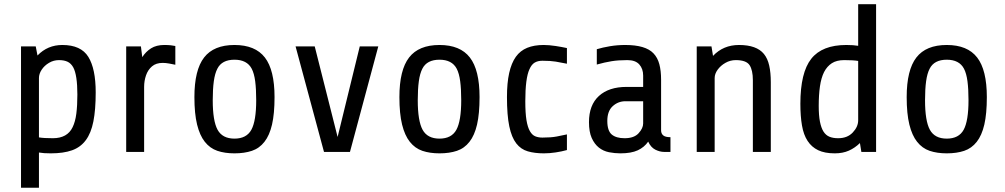

<svg xmlns="http://www.w3.org/2000/svg" viewBox="-20 -720 4762 910"><path d="M164.6 2.9V169.9H79.6V-500H149.4L157.7 -457Q205.6 -506.8 275.4 -506.8Q363.8 -506.8 398.7 -450.4Q433.6 -394 433.6 -282.2Q433.6 -200.2 422.6 -144.5Q411.6 -88.9 386.7 -55.7Q361.8 -22 321.3 -7.6Q280.8 6.8 220.7 6.8Q203.6 6.8 189.7 5.9Q175.8 4.9 164.6 2.9ZM259.8 -435.1Q233.9 -435.1 212.2 -422.1Q190.4 -409.2 177.5 -389.6Q164.6 -370.1 164.6 -350.1V-68.8Q175.8 -66.9 191.7 -65.9Q207.5 -64.9 230.5 -64.9Q299.3 -64.9 324.2 -117.2Q336.9 -143.1 341.8 -181.6Q346.7 -220.2 346.7 -272Q346.7 -364.7 327.1 -400.9Q316.4 -419.9 300 -427.5Q283.7 -435.1 259.8 -435.1Z M663.1 -308.1V0H578.1V-500H647.9L654.3 -449.2Q670.9 -475.1 696 -491Q721.2 -506.8 758.3 -506.8Q776.4 -506.8 789.3 -505.4Q802.2 -503.9 811 -502V-413.1Q798.3 -416 781.7 -418.9Q765.1 -421.9 751 -421.9Q719.7 -421.9 700.4 -405.5Q681.2 -389.2 672.1 -363Q663.1 -336.9 663.1 -308.1Z M1281.2 -259.8Q1281.2 -181.2 1269.3 -129.6Q1257.3 -78.1 1233.4 -47.9Q1209.5 -17.1 1173.8 -5.1Q1138.2 6.8 1091.3 6.8Q1045.4 6.8 1010.3 -5.1Q975.1 -17.1 950.7 -47.9Q926.8 -78.1 914.1 -129.6Q901.4 -181.2 901.4 -259.8Q901.4 -388.2 947.3 -447.5Q993.2 -506.8 1091.3 -506.8Q1189.5 -506.8 1235.4 -447.5Q1281.2 -388.2 1281.2 -259.8ZM1194.3 -245.1Q1194.3 -297.9 1189.5 -335Q1184.6 -372.1 1172.9 -394.5Q1150.4 -437 1091.3 -437Q1031.7 -437 1010.3 -394.5Q998.5 -372.1 993.4 -335Q988.3 -297.9 988.3 -245.1Q988.3 -147 1011.2 -105Q1034.2 -63 1091.3 -63Q1148.4 -63 1171.4 -105Q1194.3 -147 1194.3 -245.1Z M1685.1 -500H1772.9L1638.7 0H1515.6L1380.9 -500H1471.7L1580.1 -70.8Z M2252.9 -259.8Q2252.9 -181.2 2241 -129.6Q2229 -78.1 2205.1 -47.9Q2181.2 -17.1 2145.5 -5.1Q2109.9 6.8 2063 6.8Q2017.1 6.8 1981.9 -5.1Q1946.8 -17.1 1922.4 -47.9Q1898.4 -78.1 1885.7 -129.6Q1873 -181.2 1873 -259.8Q1873 -388.2 1918.9 -447.5Q1964.8 -506.8 2063 -506.8Q2161.1 -506.8 2207 -447.5Q2252.9 -388.2 2252.9 -259.8ZM2166 -245.1Q2166 -297.9 2161.1 -335Q2156.2 -372.1 2144.5 -394.5Q2122.1 -437 2063 -437Q2003.4 -437 1981.9 -394.5Q1970.2 -372.1 1965.1 -335Q1960 -297.9 1960 -245.1Q1960 -147 1982.9 -105Q2005.9 -63 2063 -63Q2120.1 -63 2143.1 -105Q2166 -147 2166 -245.1Z M2667 -83V-8.8Q2642.6 -2 2613.8 2.4Q2585 6.8 2557.6 6.8Q2514.6 6.8 2481.7 -2.7Q2448.7 -12.2 2426.8 -40.5Q2404.8 -68.8 2393.8 -121.3Q2382.8 -173.8 2382.8 -259.8Q2382.8 -327.1 2393.3 -374Q2403.8 -420.9 2424.8 -450.7Q2445.8 -480 2478.8 -493.4Q2511.7 -506.8 2556.6 -506.8Q2582 -506.8 2613.5 -502Q2645 -497.1 2667 -492.2V-418Q2638.7 -423.8 2613.8 -428Q2588.9 -432.1 2550.8 -432.1Q2528.8 -432.1 2513.9 -423.1Q2499 -414.1 2489.3 -391.6Q2469.7 -349.1 2469.7 -240.2Q2469.7 -184.1 2475.3 -150.1Q2481 -116.2 2491.7 -98.1Q2502 -80.1 2516.8 -74Q2531.7 -67.9 2550.8 -67.9Q2591.8 -67.9 2618.4 -73Q2645 -78.1 2667 -83Z M3157.7 -69.8V0H3127.4Q3107.4 0 3085.9 -10.7Q3064.5 -21.5 3052.2 -48.8Q3033.7 -22 3002.7 -7.6Q2971.7 6.8 2920.4 6.8Q2893.6 6.8 2866.5 1.5Q2839.4 -3.9 2818.4 -20.5Q2797.4 -37.1 2784.4 -66.2Q2771.5 -95.2 2771.5 -141.1Q2771.5 -222.2 2818.6 -265.1Q2865.7 -308.1 2949.7 -308.1H3028.3V-361.8Q3028.3 -394 3010 -414.6Q2991.7 -435.1 2953.6 -435.1Q2910.6 -435.1 2878.7 -429.9Q2846.7 -424.8 2808.6 -414.1V-486.8Q2836.4 -495.1 2871.3 -501Q2906.2 -506.8 2943.4 -506.8Q3039.6 -506.8 3077.1 -467.3Q3096.7 -446.8 3105 -415.8Q3113.3 -384.8 3113.3 -341.8V-102.1Q3113.3 -86.9 3123.3 -78.4Q3133.3 -69.8 3157.7 -69.8ZM2940.4 -64.9Q2985.4 -64.9 3006.8 -88.6Q3028.3 -112.3 3028.3 -134.8V-240.2H2944.3Q2909.7 -240.2 2884 -216.8Q2858.4 -193.4 2858.4 -147Q2858.4 -100.1 2879.4 -82.5Q2900.4 -64.9 2940.4 -64.9Z M3367.2 -350.1V0H3282.2V-500H3352.1L3359.4 -455.1Q3408.2 -506.8 3482.4 -506.8Q3565.9 -506.8 3600.6 -464.4Q3618.2 -442.9 3625.7 -409.4Q3633.3 -376 3633.3 -330.1V0H3548.3V-339.8Q3548.3 -387.2 3532.7 -411.1Q3517.1 -435.1 3467.3 -435.1Q3440.9 -435.1 3418.2 -422.1Q3395.5 -409.2 3381.3 -389.6Q3367.2 -370.1 3367.2 -350.1Z M4132.3 -700.2V0H4062.5L4055.7 -42Q4032.2 -19 4003.4 -6.1Q3974.6 6.8 3936.5 6.8Q3888.7 6.8 3857.7 -8.1Q3826.7 -22.9 3807.6 -52.2Q3788.6 -81.1 3781 -125.5Q3773.4 -169.9 3773.4 -228Q3773.4 -376 3825 -441.4Q3876.5 -506.8 3991.2 -506.8Q4024.9 -506.8 4047.4 -502.9V-700.2ZM3952.6 -64.9Q3996.1 -64.9 4021.7 -92Q4047.4 -119.1 4047.4 -149.9V-431.2Q4036.6 -433.1 4020.5 -434.1Q4004.4 -435.1 3981.4 -435.1Q3945.3 -435.1 3922.6 -420.4Q3899.9 -405.8 3885.7 -378.4Q3872.1 -351.1 3866.2 -310.5Q3860.4 -270 3860.4 -217.8Q3860.4 -172.9 3866.2 -143.3Q3872.1 -113.8 3882.8 -96.7Q3894 -79.1 3911.1 -72Q3928.2 -64.9 3952.6 -64.9Z M4657.2 -259.8Q4657.2 -181.2 4645.3 -129.6Q4633.3 -78.1 4609.4 -47.9Q4585.4 -17.1 4549.8 -5.1Q4514.2 6.8 4467.3 6.8Q4421.4 6.8 4386.2 -5.1Q4351.1 -17.1 4326.7 -47.9Q4302.7 -78.1 4290 -129.6Q4277.3 -181.2 4277.3 -259.8Q4277.3 -388.2 4323.2 -447.5Q4369.1 -506.8 4467.3 -506.8Q4565.4 -506.8 4611.3 -447.5Q4657.2 -388.2 4657.2 -259.8ZM4570.3 -245.1Q4570.3 -297.9 4565.4 -335Q4560.5 -372.1 4548.8 -394.5Q4526.4 -437 4467.3 -437Q4407.7 -437 4386.2 -394.5Q4374.5 -372.1 4369.4 -335Q4364.3 -297.9 4364.3 -245.1Q4364.3 -147 4387.2 -105Q4410.2 -63 4467.3 -63Q4524.4 -63 4547.4 -105Q4570.3 -147 4570.3 -245.1Z"/></svg>

Font: Moulpali
Style: Regular
Weight: 400
Designer: Danh Hong
Version: Version 8.002; ttfautohint (v1.8.3)